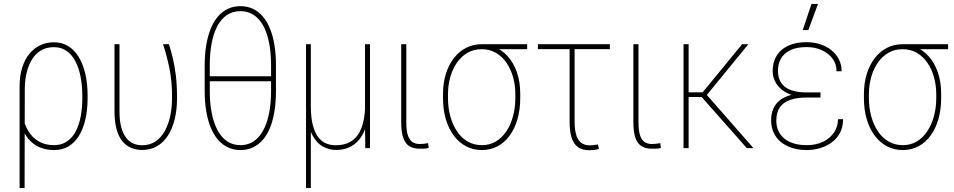

<svg xmlns="http://www.w3.org/2000/svg" viewBox="-20 -753 4849 976"><path d="M79.6 203.1V-312Q79.6 -367.7 93 -409.9Q106.4 -452.1 130.4 -480.7Q154.3 -509.3 186 -523.7Q217.8 -538.1 254.4 -538.1Q294.4 -538.1 325.9 -519Q357.4 -500 379.6 -464.1Q401.9 -428.2 413.6 -377.9Q425.3 -327.6 425.3 -265.1V-254.9Q425.3 -193.8 413.8 -145Q402.3 -96.2 380.6 -61.5Q358.9 -26.9 327.4 -8.5Q295.9 9.8 256.3 9.8Q218.3 9.8 188.2 -1.7Q158.2 -13.2 136.5 -34.2Q114.7 -55.2 101.3 -83.5Q87.9 -111.8 83 -146Q83 -146.5 86.4 -149.9Q89.8 -153.3 93 -156.7Q96.2 -160.2 96.2 -160.2Q104 -120.1 123.8 -87.2Q143.6 -54.2 176 -34.7Q208.5 -15.1 254.4 -15.1Q291 -15.1 318.1 -32.5Q345.2 -49.8 363 -81.8Q380.9 -113.8 389.6 -157.7Q398.4 -201.7 398.4 -254.9V-265.1Q398.4 -317.9 389.6 -363Q380.9 -408.2 363 -441.9Q345.2 -475.6 318.1 -494.4Q291 -513.2 254.4 -513.2Q212.9 -513.2 184.6 -494.4Q156.2 -475.6 138.9 -444.6Q121.6 -413.6 113.8 -376Q106 -338.4 106 -300.3L105 203.1Z M562 -528.3H587.4V-187Q587.4 -140.6 595.9 -107.9Q604.5 -75.2 619.9 -54.4Q635.3 -33.7 656.2 -24.2Q677.2 -14.6 702.1 -14.6Q742.7 -14.6 771.5 -34.7Q800.3 -54.7 818.6 -88.6Q836.9 -122.6 845.7 -165.3Q854.5 -208 854.5 -253.4Q855.5 -333.5 841.8 -402.6Q828.1 -471.7 808.6 -528.3H838.9Q849.1 -495.1 858.4 -457.3Q867.7 -419.4 873.8 -370.1Q879.9 -320.8 879.9 -253.9Q879.9 -196.8 868.4 -148.7Q856.9 -100.6 834.5 -65.2Q812 -29.8 779.1 -10.3Q746.1 9.3 702.6 9.3Q671.4 9.3 645.5 -2Q619.6 -13.2 600.8 -36.6Q582 -60.1 572 -97.7Q562 -135.3 562 -188Z M1202.1 -721.7Q1236.8 -721.7 1265.4 -708.3Q1293.9 -694.8 1315.9 -669.2Q1337.9 -643.6 1352.8 -606.7Q1367.7 -569.8 1375.2 -523.2Q1382.8 -476.6 1382.8 -421.4V-290Q1382.8 -234.4 1375.2 -187.7Q1367.7 -141.1 1353 -104.5Q1338.4 -67.9 1316.4 -42.5Q1294.4 -17.1 1265.9 -3.7Q1237.3 9.8 1202.1 9.8Q1167.5 9.8 1138.9 -3.7Q1110.4 -17.1 1088.4 -42.5Q1066.4 -67.9 1051.3 -104.5Q1036.1 -141.1 1028.3 -187.7Q1020.5 -234.4 1020.5 -290V-421.4Q1020.5 -476.6 1028.3 -523.2Q1036.1 -569.8 1051 -606.7Q1065.9 -643.6 1087.9 -669.2Q1109.9 -694.8 1138.7 -708.3Q1167.5 -721.7 1202.1 -721.7ZM1202.1 -696.3Q1162.6 -696.3 1133.3 -676.5Q1104 -656.7 1084.7 -620.1Q1065.4 -583.5 1055.9 -533Q1046.4 -482.4 1046.4 -421.4V-365.2H1357.9V-421.4Q1357.9 -470.2 1351.8 -512.5Q1345.7 -554.7 1333.3 -588.6Q1320.8 -622.6 1302.2 -646.5Q1283.7 -670.4 1258.5 -683.3Q1233.4 -696.3 1202.1 -696.3ZM1202.1 -15.1Q1233.4 -15.1 1258.5 -28.3Q1283.7 -41.5 1302.2 -65.9Q1320.8 -90.3 1333.3 -124.5Q1345.7 -158.7 1351.8 -200.7Q1357.9 -242.7 1357.9 -291V-339.8H1046.4V-291Q1046.4 -242.7 1052.5 -200.7Q1058.6 -158.7 1071 -124.5Q1083.5 -90.3 1102.1 -65.9Q1120.6 -41.5 1145.8 -28.3Q1170.9 -15.1 1202.1 -15.1Z M1835.4 -528.3H1860.8V0H1836.9L1835.4 -122.1ZM1837.4 -245.6 1859.4 -246.6Q1859.4 -190.9 1849.9 -144.3Q1840.3 -97.7 1819.8 -63.2Q1799.3 -28.8 1766.8 -9.8Q1734.4 9.3 1688.5 9.3Q1653.8 9.3 1621.6 -8.1Q1589.4 -25.4 1566.9 -67.9Q1544.4 -110.4 1538.6 -185.5L1542.5 -214.4H1560.1Q1560.1 -155.3 1570.3 -116.5Q1580.6 -77.6 1598.1 -55.2Q1615.7 -32.7 1638.2 -23.7Q1660.6 -14.6 1685.1 -14.6Q1731.9 -14.6 1762 -32.7Q1792 -50.8 1808.3 -82.5Q1824.7 -114.3 1831.1 -156Q1837.4 -197.8 1837.4 -245.6ZM1535.6 -528.3H1560.1V203.1H1535.6Z M2019.5 -528.3H2045.4V-131.3Q2045.4 -85 2054.7 -61.3Q2064 -37.6 2079.1 -29.3Q2094.2 -21 2112.3 -21Q2125 -21 2135.3 -22.2Q2145.5 -23.4 2156.2 -25.4L2159.2 -1.5Q2150.4 2.4 2136 2.7Q2121.6 2.9 2111.8 2.9Q2083.5 2.9 2062.7 -8.8Q2042 -20.5 2030.8 -49.8Q2019.5 -79.1 2019.5 -131.8Z M2231.9 -253.9V-274.4Q2231.9 -329.6 2246.1 -376Q2260.3 -422.4 2286.4 -456.5Q2312.5 -490.7 2348.6 -509.5Q2384.8 -528.3 2428.7 -528.3Q2439 -528.8 2448.5 -527.6Q2458 -526.4 2467 -523.9Q2476.1 -521.5 2485.4 -517.6Q2528.8 -502.4 2559.8 -468.3Q2590.8 -434.1 2607.7 -385.5Q2624.5 -336.9 2624.5 -276.9V-254.4Q2624.5 -195.8 2610.6 -147.5Q2596.7 -99.1 2570.8 -63.7Q2544.9 -28.3 2509 -9.3Q2473.1 9.8 2429.7 9.8Q2385.3 9.8 2348.9 -9.5Q2312.5 -28.8 2286.4 -64.2Q2260.3 -99.6 2246.1 -147.9Q2231.9 -196.3 2231.9 -253.9ZM2257.3 -274.4V-253.9Q2257.3 -206.1 2268.8 -163.1Q2280.3 -120.1 2302.2 -86.7Q2324.2 -53.2 2356.4 -34.2Q2388.7 -15.1 2429.7 -15.1Q2469.7 -15.1 2501.2 -34.2Q2532.7 -53.2 2554.7 -86.7Q2576.7 -120.1 2588.1 -163.1Q2599.6 -206.1 2599.6 -253.9V-274.4Q2599.6 -319.3 2588.1 -360.6Q2576.7 -401.9 2554.7 -433.8Q2532.7 -465.8 2501 -484.4Q2469.2 -502.9 2428.7 -502.9Q2387.7 -502.9 2356 -484.4Q2324.2 -465.8 2302.2 -433.8Q2280.3 -401.9 2268.8 -360.6Q2257.3 -319.3 2257.3 -274.4ZM2659.7 -528.3V-502.9H2428.2V-528.3Z M3080.1 -528.3V-503.4H2714.4V-528.3ZM2875.5 -528.3H2900.9V-136.2Q2900.9 -89.4 2910.6 -62.7Q2920.4 -36.1 2937.3 -25.1Q2954.1 -14.2 2976.1 -14.2Q2988.8 -14.2 2998.3 -15.6Q3007.8 -17.1 3019.5 -18.6L3024.4 3.9Q3012.7 7.8 3000.2 9.3Q2987.8 10.7 2976.1 10.7Q2942.4 10.7 2919.9 -3.9Q2897.5 -18.6 2886.5 -50.8Q2875.5 -83 2875.5 -135.7Z M3199.7 -528.3H3225.6V-131.3Q3225.6 -85 3234.9 -61.3Q3244.1 -37.6 3259.3 -29.3Q3274.4 -21 3292.5 -21Q3305.2 -21 3315.4 -22.2Q3325.7 -23.4 3336.4 -25.4L3339.4 -1.5Q3330.6 2.4 3316.2 2.7Q3301.8 2.9 3292 2.9Q3263.7 2.9 3242.9 -8.8Q3222.2 -20.5 3210.9 -49.8Q3199.7 -79.1 3199.7 -131.8Z M3480.5 -528.3V0H3454.6V-528.3ZM3784.2 -528.3 3564.5 -259.8H3469.7V-283.7H3551.8L3752.4 -528.3ZM3776.4 0 3545.9 -260.7 3561.5 -283.7 3810.1 0Z M4079.1 -279.3H4150.9V-257.3H4081.5Q4031.2 -257.3 3996.6 -245.1Q3961.9 -232.9 3944.1 -207Q3926.3 -181.2 3926.3 -140.1Q3926.3 -111.3 3936.5 -88.4Q3946.8 -65.4 3966.6 -49.1Q3986.3 -32.7 4014.9 -23.9Q4043.5 -15.1 4080.6 -15.1Q4128.4 -15.1 4164.1 -32.5Q4199.7 -49.8 4219.7 -79.6Q4239.7 -109.4 4239.7 -147H4265.6Q4265.6 -106.9 4249.8 -77.4Q4233.9 -47.9 4207.3 -28.6Q4180.7 -9.3 4147.7 0.2Q4114.7 9.8 4080.6 9.8Q4041 9.8 4008.1 -0.5Q3975.1 -10.7 3950.9 -30Q3926.8 -49.3 3913.3 -77.6Q3899.9 -106 3899.9 -141.6Q3899.9 -174.8 3911.1 -200.4Q3922.4 -226.1 3944.8 -243.7Q3967.3 -261.2 4001 -270.3Q4034.7 -279.3 4079.1 -279.3ZM4150.9 -259.8H4079.1Q4038.1 -259.8 4006.1 -270Q3974.1 -280.3 3952.4 -298.6Q3930.7 -316.9 3919.2 -340.8Q3907.7 -364.7 3907.7 -391.6Q3907.7 -427.2 3919.9 -454.6Q3932.1 -481.9 3954.8 -500.7Q3977.5 -519.5 4009.3 -529.1Q4041 -538.6 4080.6 -538.6Q4116.7 -538.6 4148.7 -528.3Q4180.7 -518.1 4205.3 -498.5Q4230 -479 4244.1 -451.7Q4258.3 -424.3 4258.3 -390.6H4232.4Q4232.4 -427.7 4211.9 -455.3Q4191.4 -482.9 4157 -498.3Q4122.6 -513.7 4080.6 -513.7Q4029.8 -513.7 3997.3 -497.8Q3964.8 -481.9 3949.7 -454.8Q3934.6 -427.7 3934.6 -393.6Q3934.6 -368.2 3942.9 -347.7Q3951.2 -327.1 3968.8 -312.7Q3986.3 -298.3 4014.2 -290.8Q4042 -283.2 4081.5 -283.2H4150.9ZM4060.5 -600.1 4105 -732.9H4138.2L4088.9 -600.1Z M4371.6 -253.9V-274.4Q4371.6 -329.6 4385.7 -376Q4399.9 -422.4 4426 -456.5Q4452.1 -490.7 4488.3 -509.5Q4524.4 -528.3 4568.4 -528.3Q4578.6 -528.8 4588.1 -527.6Q4597.7 -526.4 4606.7 -523.9Q4615.7 -521.5 4625 -517.6Q4668.5 -502.4 4699.5 -468.3Q4730.5 -434.1 4747.3 -385.5Q4764.2 -336.9 4764.2 -276.9V-254.4Q4764.2 -195.8 4750.2 -147.5Q4736.3 -99.1 4710.4 -63.7Q4684.6 -28.3 4648.7 -9.3Q4612.8 9.8 4569.3 9.8Q4524.9 9.8 4488.5 -9.5Q4452.1 -28.8 4426 -64.2Q4399.9 -99.6 4385.7 -147.9Q4371.6 -196.3 4371.6 -253.9ZM4397 -274.4V-253.9Q4397 -206.1 4408.4 -163.1Q4419.9 -120.1 4441.9 -86.7Q4463.9 -53.2 4496.1 -34.2Q4528.3 -15.1 4569.3 -15.1Q4609.4 -15.1 4640.9 -34.2Q4672.4 -53.2 4694.3 -86.7Q4716.3 -120.1 4727.8 -163.1Q4739.3 -206.1 4739.3 -253.9V-274.4Q4739.3 -319.3 4727.8 -360.6Q4716.3 -401.9 4694.3 -433.8Q4672.4 -465.8 4640.6 -484.4Q4608.9 -502.9 4568.4 -502.9Q4527.3 -502.9 4495.6 -484.4Q4463.9 -465.8 4441.9 -433.8Q4419.9 -401.9 4408.4 -360.6Q4397 -319.3 4397 -274.4ZM4799.3 -528.3V-502.9H4567.9V-528.3Z"/></svg>

Font: Roboto Condensed Thin
Style: Regular
Weight: 250
Width: 3
Designer: Christian Robertson
Foundry: Google
Version: Version 3.009; 2024